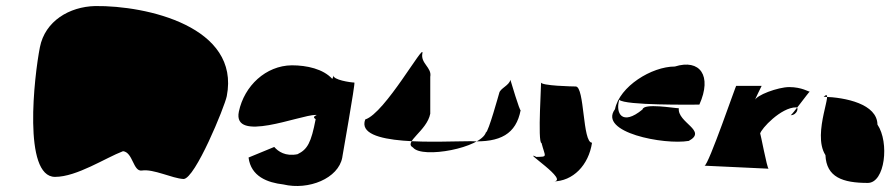

<svg xmlns="http://www.w3.org/2000/svg" viewBox="-20 -604 2955 635"><path d="M112 -448C93 -352 55 -19 162 -19C234 -19 329 -82 387 -104C420 -100 420 -36 449 -40C488 -46 549 -14 587 -12C625 -12 723 -251 730 -286C775 -516 465 -586 295 -584C209 -582 129 -534 112 -448Z M770 -235C748 -130 972 -224 1024 -224C1036 -224 1007 -220 1024 -210C1009 -132 997 -110 964 -94C924 -86 900 -103 887 -118L802 -83C810 -20 865 0 917 6C1001 26 1099 -14 1112 -83C1111 -80 1156 -331 1152 -331C1140 -331 1080 -340 1083 -355C1083 -355 1083 -351 1079 -343C1049 -376 995 -388 945 -388C859 -387 788 -320 770 -235Z M1188 -209C1253 -229 1384 -466 1377 -428C1370 -394 1409 -381 1403 -350V-228C1392 -171 1313 -134 1346 -116C1377 -78 1571 -115 1587 -166C1595 -166 1630 -293 1631 -296C1634 -312 1664 -321 1668 -340C1668 -340 1700 -232 1702 -240C1687 -161 1635 -132 1536 -137C1440 -137 1153 -118 1188 -209Z M1754 -85C1700 -111 1869 -4 1809 -4C1875 -4 1927 -58 1938 -132C1906 -132 1914 -318 1884 -318C1878 -318 1767 -320 1769 -332C1772 -348 1757 -130 1771 -131C1783 -84 1793 -86 1754 -85Z M2014 -243C1957 -166 2177 -124 2258 -138C2321 -172 2220 -198 2225 -246C2210 -246 2109 -264 2105 -242C2037 -186 2015 -230 2028 -274C2047 -255 2265 -258 2293 -258C2336 -354 2295 -410 2212 -384C2135 -384 2029 -318 2014 -243Z M2310 -56C2310 -56 2525 -46 2522 -46C2517 -46 2495 -166 2494 -162C2497 -178 2563 -249 2613 -249C2623 -249 2616 -223 2595 -223C2599 -223 2655 -300 2658 -301C2655 -300 2632 -316 2590 -316C2554 -316 2479 -289 2476 -271C2477 -276 2499 -320 2499 -320H2415C2417 -332 2323 -56 2310 -56Z M2704 -284C2744 -320 2663 -164 2710 -91C2713 -18 2767 1 2850 1C2907 1 2922 -133 2882 -192C2881 -260 2777 -282 2704 -284Z"/></svg>

Font: Recovery
Style: Obl
Weight: 400
Version: Version 0.27